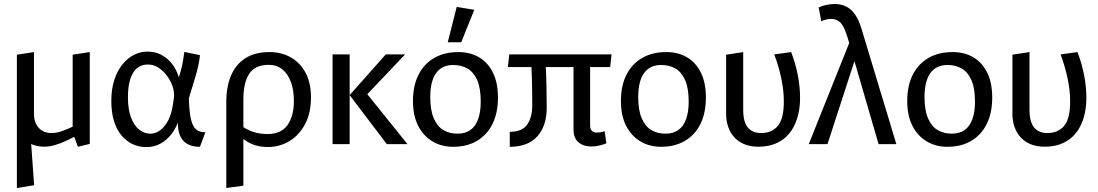

<svg xmlns="http://www.w3.org/2000/svg" viewBox="-20 -723 5505 963"><path d="M135.7 -10 151.2 205.9 64.7 220.3V-220.5H135.7ZM370.9 13.3 352.2 -36.8Q331.9 -25.8 305.7 -14Q279.5 -2.1 252.6 5.3Q225.7 12.8 203.1 12.8Q161.6 12.8 130.5 -3.2Q99.3 -19.1 82 -49Q64.7 -78.9 64.7 -120V-448.7L150.4 -461.8V-152.3Q150.4 -107.9 174.3 -81.8Q198.2 -55.7 237.7 -55.7Q264.6 -55.7 292.1 -65.8Q319.7 -75.8 344.5 -87.7V-448.7L430.2 -461.8V-1.3Z M713.3 14.8Q678 14.8 646.5 0.5Q614.9 -13.9 590.4 -42.6Q565.8 -71.3 552 -114.7Q538.3 -158.1 538.3 -216Q538.3 -276.6 553.5 -322.7Q568.8 -368.9 594.6 -400.5Q620.5 -432.1 652.4 -448.1Q684.3 -464.1 717.6 -464.1Q757.7 -464.1 786.3 -449.4Q814.8 -434.7 833.8 -413.4Q852.8 -392 863.2 -370.4Q873.6 -348.9 876.9 -334.8Q886.4 -363 893 -393.2Q899.6 -423.5 904.5 -462.6L983.1 -446.2Q977.6 -397.7 962.8 -347.2Q948 -296.8 927.2 -229.8Q929 -162.8 937.7 -125.4Q946.3 -88.1 964.2 -73.5Q982.1 -59 1010.2 -59.7L982.8 13.3Q966.7 13.8 947.5 9.7Q928.4 5.5 910.8 -6.8Q893.3 -19.1 882.6 -43.8Q871.9 -68.5 871.8 -109Q862 -78.8 839.9 -50.2Q817.9 -21.5 786.1 -3.4Q754.4 14.8 713.3 14.8ZM733.5 -52.5Q774.3 -52.5 806.4 -92.6Q838.5 -132.8 847.7 -202.1Q849.2 -210.8 850.7 -220.2Q852.2 -229.6 852.9 -238.1Q854.6 -264 844.8 -291.9Q835 -319.8 816.6 -344.2Q798.2 -368.6 774.1 -384Q750 -399.4 721.7 -399.4Q688.9 -399.4 666.3 -380.2Q643.8 -361.1 632.8 -324.4Q621.7 -287.6 621.7 -236Q621.7 -173.4 637.3 -132.7Q653 -92 678.8 -72.2Q704.5 -52.5 733.5 -52.5Z M1115 219.9V-210.9Q1115 -287.5 1138.6 -343.6Q1162.2 -399.6 1210.3 -430.7Q1258.4 -461.8 1331.9 -461.8Q1390.8 -461.8 1437.8 -435.7Q1484.8 -409.6 1512.2 -358.9Q1539.7 -308.1 1539.7 -234.5Q1539.7 -155.9 1510 -100.2Q1480.4 -44.4 1431.3 -15.1Q1382.2 14.3 1324.4 14.3Q1292.5 14.3 1266.9 7.4Q1241.3 0.5 1220.2 -12.5Q1199.2 -25.5 1178.3 -43.7V-100.6Q1212.3 -74.6 1246.8 -62.7Q1281.3 -50.7 1321.2 -50.7Q1390.3 -50.7 1422.2 -96Q1454 -141.3 1454 -216.6Q1454 -270.7 1439.3 -311.2Q1424.6 -351.6 1396.6 -374.7Q1368.5 -397.8 1327.5 -397.8Q1259.4 -397.8 1230 -352.9Q1200.7 -308 1200.7 -224.5V208.4Z M1920.2 0 1733.7 -246 1914.9 -450H2011.7L1822.3 -250.5L2023.9 0ZM1648 0V-450H1733.7V0Z M2252.4 13.3Q2194.5 13.3 2149.1 -13.8Q2103.6 -40.8 2077.4 -92Q2051.3 -143.1 2051.3 -215.7Q2051.3 -293.7 2079.3 -348.6Q2107.4 -403.5 2158.4 -432.7Q2209.3 -461.8 2279.2 -461.8Q2339.3 -461.8 2383.8 -435.1Q2428.3 -408.4 2453 -357.5Q2477.6 -306.6 2477.6 -233.7Q2477.6 -156.7 2450.1 -101.2Q2422.5 -45.7 2372 -16.2Q2321.5 13.3 2252.4 13.3ZM2274.7 -52.6Q2313.7 -52.6 2339.7 -71.2Q2365.6 -89.9 2378.4 -126.1Q2391.2 -162.3 2391.2 -212.7Q2391.2 -279.6 2373.8 -320.1Q2356.4 -360.6 2325.3 -378.9Q2294.2 -397.1 2253.7 -397.1Q2195.8 -397.1 2166.9 -355.7Q2138 -314.4 2138 -236.7Q2138 -170.9 2155.4 -130Q2172.8 -89.2 2203.5 -70.9Q2234.2 -52.6 2274.7 -52.6ZM2225.7 -511.1 2270.7 -688.3 2358.8 -673.8 2293.4 -511.1Z M2536.8 13.3V-61.8Q2598.6 -61.8 2624.1 -98Q2649.5 -134.3 2649.5 -194.7Q2649.5 -228.4 2649.1 -262.8Q2648.7 -297.3 2647.8 -331.5Q2646.9 -365.8 2645.1 -397.2L2716 -413.5Q2719.3 -361.6 2720.7 -299.8Q2722.2 -238 2722.2 -183.8Q2722.2 -92.1 2675.2 -39.4Q2628.2 13.3 2536.8 13.3ZM2946.6 11.8Q2906.3 11.8 2881.4 -9.4Q2856.5 -30.7 2856.5 -73.9V-398.6L2939.8 -411.7V-93.2Q2939.8 -77.1 2947.9 -67.6Q2956.1 -58.1 2972.4 -58.1Q2994.5 -58.1 3012.5 -65.1L3021.5 -4.2Q3010.4 0.6 2989 6.2Q2967.7 11.8 2946.6 11.8ZM2527.3 -386.7 2534.4 -450.3H3047.4L3040.4 -386.7Z M3295.4 13.3Q3237.5 13.3 3192.1 -13.8Q3146.6 -40.8 3120.4 -92Q3094.3 -143.1 3094.3 -215.7Q3094.3 -293.7 3122.3 -348.6Q3150.4 -403.5 3201.4 -432.7Q3252.3 -461.8 3322.2 -461.8Q3382.3 -461.8 3426.8 -435.1Q3471.3 -408.4 3496 -357.5Q3520.6 -306.6 3520.6 -233.7Q3520.6 -156.7 3493.1 -101.2Q3465.5 -45.7 3415 -16.2Q3364.5 13.3 3295.4 13.3ZM3317.7 -52.6Q3356.7 -52.6 3382.7 -71.2Q3408.6 -89.9 3421.4 -126.1Q3434.2 -162.3 3434.2 -212.7Q3434.2 -279.6 3416.8 -320.1Q3399.4 -360.6 3368.3 -378.9Q3337.2 -397.1 3296.7 -397.1Q3238.8 -397.1 3209.9 -355.7Q3181 -314.4 3181 -236.7Q3181 -170.9 3198.4 -130Q3215.8 -89.2 3246.5 -70.9Q3277.2 -52.6 3317.7 -52.6Z M3783.2 12.8Q3743.4 12.8 3713.1 0.2Q3682.8 -12.3 3662.4 -34.9Q3642.1 -57.5 3632 -87.6Q3621.9 -117.7 3621.9 -152.7V-448.7L3707.6 -461.8V-172.3Q3707.6 -111.6 3730.7 -83.7Q3753.8 -55.7 3797.3 -55.7Q3851.7 -55.7 3881.8 -92.4Q3911.9 -129.1 3911.4 -216Q3911.2 -272 3897.8 -333.5Q3884.4 -395 3863.4 -450L3948.1 -461.8Q3968.6 -409.4 3980.7 -350.3Q3992.8 -291.2 3992.8 -230.9Q3992.8 -193 3985.5 -157.2Q3978.1 -121.5 3962.6 -90.5Q3947.2 -59.6 3922.6 -36.5Q3898.1 -13.4 3863.4 -0.3Q3828.7 12.8 3783.2 12.8Z M4386.6 0 4232.2 -531.5Q4215.5 -587.4 4197.2 -607.8Q4178.9 -628.2 4147.5 -628.2Q4134.6 -628.2 4122.5 -624.8Q4110.3 -621.5 4099.3 -616.2L4086.2 -685.9Q4104 -694.1 4125.1 -698.5Q4146.3 -702.9 4166.6 -702.9Q4199.2 -702.9 4224.7 -690Q4250.3 -677.1 4269.3 -649.3Q4288.3 -621.5 4301.5 -576.9L4475.8 0ZM4036.4 0 4244.4 -519.8 4280.6 -462.5 4130.3 0Z M4731.4 13.3Q4673.5 13.3 4628.1 -13.8Q4582.6 -40.8 4556.4 -92Q4530.3 -143.1 4530.3 -215.7Q4530.3 -293.7 4558.3 -348.6Q4586.4 -403.5 4637.4 -432.7Q4688.3 -461.8 4758.2 -461.8Q4818.3 -461.8 4862.8 -435.1Q4907.3 -408.4 4932 -357.5Q4956.6 -306.6 4956.6 -233.7Q4956.6 -156.7 4929.1 -101.2Q4901.5 -45.7 4851 -16.2Q4800.5 13.3 4731.4 13.3ZM4753.7 -52.6Q4792.7 -52.6 4818.7 -71.2Q4844.6 -89.9 4857.4 -126.1Q4870.2 -162.3 4870.2 -212.7Q4870.2 -279.6 4852.8 -320.1Q4835.4 -360.6 4804.3 -378.9Q4773.2 -397.1 4732.7 -397.1Q4674.8 -397.1 4645.9 -355.7Q4617 -314.4 4617 -236.7Q4617 -170.9 4634.4 -130Q4651.8 -89.2 4682.5 -70.9Q4713.2 -52.6 4753.7 -52.6Z M5219.2 12.8Q5179.4 12.8 5149.1 0.2Q5118.8 -12.3 5098.4 -34.9Q5078.1 -57.5 5068 -87.6Q5057.9 -117.7 5057.9 -152.7V-448.7L5143.6 -461.8V-172.3Q5143.6 -111.6 5166.7 -83.7Q5189.8 -55.7 5233.3 -55.7Q5287.7 -55.7 5317.8 -92.4Q5347.9 -129.1 5347.4 -216Q5347.2 -272 5333.8 -333.5Q5320.4 -395 5299.4 -450L5384.1 -461.8Q5404.6 -409.4 5416.7 -350.3Q5428.8 -291.2 5428.8 -230.9Q5428.8 -193 5421.5 -157.2Q5414.1 -121.5 5398.6 -90.5Q5383.2 -59.6 5358.6 -36.5Q5334.1 -13.4 5299.4 -0.3Q5264.7 12.8 5219.2 12.8Z"/></svg>

Font: Ancizar Sans Thin
Style: Regular
Weight: 100
Designer: Cesar Puertas, Viviana Monsalve, Julian Moncada, Julian Prieto, Jose Castro, Mariel Hernandez, Felipe Aragon, Sara Alarc
Version: Version 8.100